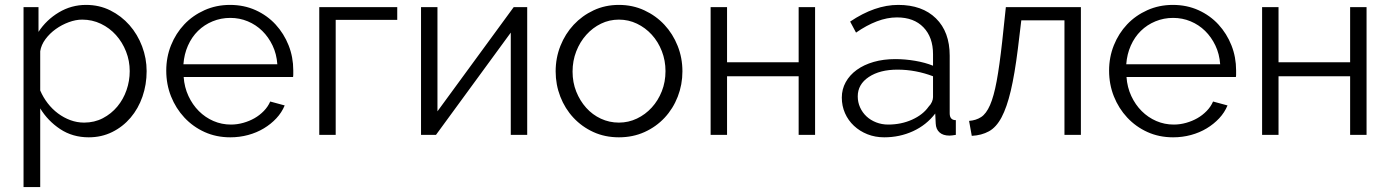

<svg xmlns="http://www.w3.org/2000/svg" viewBox="-20 -550 5669 783"><path d="M342 10Q276 10 225.5 -23.5Q175 -57 144 -108V213H76V-521H137V-420Q169 -469 220 -499.5Q271 -530 331 -530Q385 -530 430 -507.5Q475 -485 508 -447.5Q541 -410 559.5 -361Q578 -312 578 -260Q578 -205 561 -156Q544 -107 512.5 -70Q481 -33 437.5 -11.5Q394 10 342 10ZM323 -50Q365 -50 399.5 -68Q434 -86 458.5 -115.5Q483 -145 496 -182.5Q509 -220 509 -260Q509 -302 494 -340Q479 -378 453 -407Q427 -436 391.5 -453Q356 -470 315 -470Q289 -470 260.5 -459.5Q232 -449 207.5 -431.5Q183 -414 165.5 -390.5Q148 -367 144 -341V-181Q156 -153 174.5 -129Q193 -105 216.5 -87.5Q240 -70 267 -60Q294 -50 323 -50Z M919 10Q862 10 814.5 -11.5Q767 -33 732 -70.5Q697 -108 677.5 -157Q658 -206 658 -262Q658 -317 677.5 -365.5Q697 -414 731.5 -450.5Q766 -487 814 -508.5Q862 -530 918 -530Q975 -530 1022.5 -508.5Q1070 -487 1104 -450Q1138 -413 1157 -365Q1176 -317 1176 -263Q1176 -255 1176 -247Q1176 -239 1175 -236H729Q732 -194 748.5 -158.5Q765 -123 791 -97Q817 -71 850.5 -56.5Q884 -42 922 -42Q947 -42 972 -49Q997 -56 1018 -68Q1039 -80 1056 -97.5Q1073 -115 1082 -136L1141 -120Q1129 -91 1107 -67.5Q1085 -44 1056 -26.5Q1027 -9 992 0.5Q957 10 919 10ZM1111 -288Q1108 -330 1091.5 -364.5Q1075 -399 1049.5 -424Q1024 -449 990.5 -463Q957 -477 919 -477Q881 -477 847 -463Q813 -449 787.5 -424Q762 -399 746.5 -364Q731 -329 728 -288Z M1600 -469H1349V0H1282V-521H1600Z M1764 -96 2075 -521H2130V0H2063V-417L1758 0H1697V-521H1764Z M2504 10Q2447 10 2400 -11.5Q2353 -33 2318.5 -70Q2284 -107 2265 -156Q2246 -205 2246 -259Q2246 -314 2265.5 -363Q2285 -412 2319.5 -449Q2354 -486 2401 -508Q2448 -530 2504 -530Q2560 -530 2607.5 -508Q2655 -486 2689.5 -449Q2724 -412 2743.5 -363Q2763 -314 2763 -259Q2763 -205 2744 -156Q2725 -107 2690.5 -70Q2656 -33 2608.5 -11.5Q2561 10 2504 10ZM2315 -258Q2315 -214 2330 -176.5Q2345 -139 2370.5 -110.5Q2396 -82 2430.5 -66Q2465 -50 2504 -50Q2543 -50 2577.5 -66.5Q2612 -83 2638 -111.5Q2664 -140 2679 -178Q2694 -216 2694 -260Q2694 -303 2679 -341.5Q2664 -380 2638 -408.5Q2612 -437 2577.5 -453.5Q2543 -470 2504 -470Q2465 -470 2431 -453.5Q2397 -437 2371 -408Q2345 -379 2330 -340.5Q2315 -302 2315 -258Z M2945 -296H3237V-521H3304V0H3237V-239H2945V0H2878V-521H2945Z M3586 10Q3549 10 3517.5 -2.5Q3486 -15 3462.5 -37Q3439 -59 3426 -88.5Q3413 -118 3413 -152Q3413 -186 3429 -215Q3445 -244 3474 -265Q3503 -286 3543 -297.5Q3583 -309 3631 -309Q3671 -309 3712 -302Q3753 -295 3785 -282V-329Q3785 -398 3746 -438.5Q3707 -479 3638 -479Q3598 -479 3556 -463Q3514 -447 3471 -417L3447 -462Q3548 -530 3643 -530Q3741 -530 3797 -475Q3853 -420 3853 -323V-88Q3853 -60 3878 -60V0Q3861 3 3852 3Q3826 3 3811.5 -10Q3797 -23 3796 -46L3794 -87Q3758 -40 3703.5 -15Q3649 10 3586 10ZM3602 -42Q3655 -42 3699.5 -62Q3744 -82 3767 -115Q3776 -124 3780.5 -134.5Q3785 -145 3785 -154V-239Q3751 -252 3714.5 -259Q3678 -266 3640 -266Q3568 -266 3523 -236Q3478 -206 3478 -157Q3478 -133 3487.5 -112Q3497 -91 3513.5 -75.5Q3530 -60 3553 -51Q3576 -42 3602 -42Z M3932 -57Q3960 -59 3981 -72.5Q4002 -86 4017.5 -121.5Q4033 -157 4044.5 -219Q4056 -281 4067 -380L4082 -521H4388V0H4321V-467H4145L4131 -351Q4118 -247 4102 -179.5Q4086 -112 4064.5 -71.5Q4043 -31 4013 -14.5Q3983 2 3943 4Z M4764 10Q4707 10 4659.5 -11.5Q4612 -33 4577 -70.5Q4542 -108 4522.5 -157Q4503 -206 4503 -262Q4503 -317 4522.5 -365.5Q4542 -414 4576.5 -450.5Q4611 -487 4659 -508.5Q4707 -530 4763 -530Q4820 -530 4867.5 -508.5Q4915 -487 4949 -450Q4983 -413 5002 -365Q5021 -317 5021 -263Q5021 -255 5021 -247Q5021 -239 5020 -236H4574Q4577 -194 4593.5 -158.5Q4610 -123 4636 -97Q4662 -71 4695.5 -56.5Q4729 -42 4767 -42Q4792 -42 4817 -49Q4842 -56 4863 -68Q4884 -80 4901 -97.5Q4918 -115 4927 -136L4986 -120Q4974 -91 4952 -67.5Q4930 -44 4901 -26.5Q4872 -9 4837 0.5Q4802 10 4764 10ZM4956 -288Q4953 -330 4936.5 -364.5Q4920 -399 4894.5 -424Q4869 -449 4835.5 -463Q4802 -477 4764 -477Q4726 -477 4692 -463Q4658 -449 4632.5 -424Q4607 -399 4591.5 -364Q4576 -329 4573 -288Z M5194 -296H5486V-521H5553V0H5486V-239H5194V0H5127V-521H5194Z"/></svg>

Font: PTCRaleway
Style: Regular
Weight: 400
Designer: Matt McInerney, Pablo Impallari, Rodrigo Fuenzalida
Foundry: Matt McInerney, Pablo Impallari, Rodrigo Fuenzalida
Version: Version 3.000g; ttfautohint (v1.5) -l 8 -r 28 -G 28 -x 14 -D